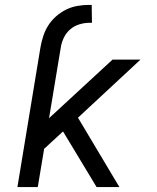

<svg xmlns="http://www.w3.org/2000/svg" viewBox="-20 -763 640 783"><path d="M374 0 237 -227 160 -156 134 0H51L145 -570Q149 -593 156.5 -616Q164 -639 177 -659.5Q190 -680 209.5 -697Q229 -714 251 -724.5Q273 -735 296.5 -739Q320 -743 343 -743H354L355 -670H343Q324 -670 303 -663.5Q282 -657 266 -643Q250 -629 240.5 -609.5Q231 -590 228 -570L180 -281L439 -520H553L298 -283L467 0Z"/></svg>

Font: Iosevka Aile
Style: Italic
Weight: 400
Italic angle: -9°
Designer: Belleve Invis
Foundry: Belleve Invis
Version: Version 28.0.1; ttfautohint (v1.8.4)